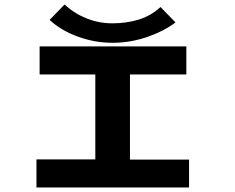

<svg xmlns="http://www.w3.org/2000/svg" viewBox="-20 -828 1040 848"><path d="M141 0V-124H401V-499H155V-623H803V-499H554V-123H815V0ZM689 -797 755 -729Q704 -690 629.5 -664.5Q555 -639 477 -639Q399 -639 324.5 -666Q250 -693 199 -740L265 -808Q309 -768 363 -746.5Q417 -725 477 -725Q537 -725 591 -741Q645 -757 689 -797Z"/></svg>

Font: Inconsolata UltraExpanded Black
Style: Regular
Weight: 900
Width: 9
Monospace: yes
Designer: Raph Levien, Cyreal, Brenton Simpson
Foundry: Raph Levien, Cyreal, Google
Version: Version 3.001; ttfautohint (v1.8.2.53-6de2)